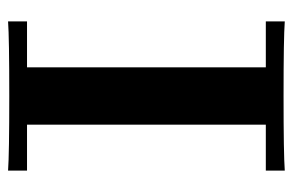

<svg xmlns="http://www.w3.org/2000/svg" viewBox="-145 -581 726 476"><g transform="rotate(90 218.0 -343.0)"><path d="M33 0V-47H147V-639H33V-686Q74 -683 218 -683Q362 -683 403 -686V-639H289V-47H403V0Q362 -3 218 -3Q74 -3 33 0Z"/></g></svg>

Font: CMU Serif
Style: Bold
Weight: 700
Version: Version 0.7.0